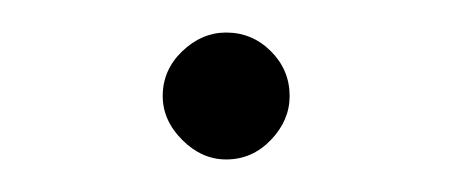

<svg xmlns="http://www.w3.org/2000/svg" viewBox="-20 -310 278 118"><path d="M119 -212Q104 -212 92 -224Q80 -236 80 -251Q80 -267 92 -278.5Q104 -290 119 -290Q135 -290 146.5 -278.5Q158 -267 158 -251Q158 -236 146.5 -224Q135 -212 119 -212Z"/></svg>

Font: Arima ExtraLight
Style: Regular
Weight: 250
Designer: Joana Correia and Natanael Gama
Foundry: NDISCOVER
Version: Version 1.101;gftools[0.9.23]